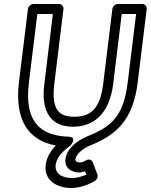

<svg xmlns="http://www.w3.org/2000/svg" viewBox="-20 -699 755 962"><path d="M125 -287 167 -629H245L202 -278C183 -127 245 -64 346 -64C448 -64 528 -127 547 -278L590 -629H662L620 -287C599 -114 537 -64 420 -17C356 9 313 53 308 98C302 146 343 165 375 165C386 165 397 162 406 159L413 176C390 186 363 193 343 193C285 193 254 167 259 127C265 82 306 51 333 30C333 30 371 -12 323 -14C177 -20 101 -93 125 -287ZM75 -287C52 -98 122 5 260 30C239 51 214 85 209 127C199 205 266 243 337 243C376 243 424 228 457 206C467 199 472 186 468 175L445 115C438 96 419 99 410 105C400 111 390 115 381 115C363 115 357 108 358 98C360 83 380 51 434 29C564 -24 647 -98 670 -287L715 -654C716 -665 708 -679 693 -679H571C560 -679 545 -669 543 -654L497 -278C481 -145 426 -114 352 -114C279 -114 236 -145 252 -278L298 -654C299 -665 291 -679 276 -679H148C137 -679 122 -669 120 -654Z"/></svg>

Font: Falling Sky
Style: ExtOuObl
Weight: 400
Designer: Paul D. Hunt
Foundry: Adobe Systems Incorporated
Version: Version 1.02